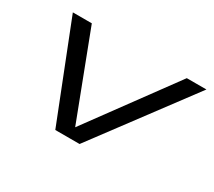

<svg xmlns="http://www.w3.org/2000/svg" viewBox="-113 -802 1136 1017"><g transform="rotate(30 455.0 -293.0)"><path d="M306.5 0 75.5 -586H191.5L390.5 -65L772.5 -586H892.5L455 0Z"/></g></svg>

Font: Anybody UltraExpanded Regular
Style: Italic
Weight: 400
Width: 9
Italic angle: -10°
Designer: Tyler Finck
Foundry: Etcetera Type Company
Version: Version 1.010; ttfautohint (v1.8.3) -l 8 -r 50 -G 200 -x 14 